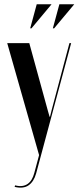

<svg xmlns="http://www.w3.org/2000/svg" viewBox="-20 -695 364 890"><path d="M13.5 -495 161.2 24 138.8 107.5Q134.2 125 126.4 137.8Q118.5 150.5 107.6 157.9Q96.8 165.2 82.6 167.1Q68.5 169 50 164.2L47.8 171.2Q88 181 112.4 164.1Q136.8 147.2 147.5 109L309.8 -495H301.8L219.2 -183.8L211.8 -153.8H209.8L201.5 -183L115.8 -495ZM231 -563.8 324.2 -675.2H255.2L225 -563.8ZM126 -563.8 219 -675.2H150.2L120 -563.8Z"/></svg>

Font: Moniqa Black
Style: Regular
Weight: 900
Designer: Rajesh Rajput
Foundry: Rajesh Rajput
Version: Version 1.000